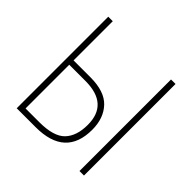

<svg xmlns="http://www.w3.org/2000/svg" viewBox="-142 -656 783 783"><g transform="rotate(45 250.0 -264.0)"><path d="M444 0V-528H418V0ZM165 0Q336 0 336 -156Q336 -222 298.5 -262Q261 -302 179 -302H82V-528H56V0ZM82 -277H175Q309 -277 309 -157Q309 -93 276.5 -59Q244 -25 161 -25H82Z"/></g></svg>

Font: Noto Sans Mono UI Condensed Thin
Style: Regular
Weight: 250
Width: 3
Designer: Monotype Design team
Foundry: Monotype Imaging Inc.
Version: 1.000